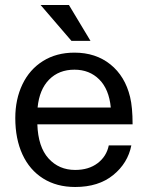

<svg xmlns="http://www.w3.org/2000/svg" viewBox="-20 -732 590 766"><path d="M414 -152H504Q490 -81 431.5 -33.5Q373 14 280 14Q206 14 152 -20Q98 -54 69.5 -116Q41 -178 41 -261Q41 -336 69.5 -395.5Q98 -455 151.5 -488.5Q205 -522 277 -522Q362 -522 420.5 -475Q479 -428 499 -345Q509 -304 509 -236H129Q132 -146 173.5 -100Q215 -54 280 -54Q334 -54 369.5 -81Q405 -108 414 -152ZM130 -303H422Q415 -376 376 -415Q337 -454 277 -454Q215 -454 176 -414.5Q137 -375 130 -303ZM341 -569H265L142 -712H255Z"/></svg>

Font: CST
Style: Regular
Weight: 400
Version: Version 1.00